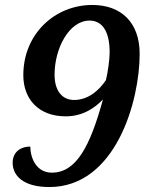

<svg xmlns="http://www.w3.org/2000/svg" viewBox="-20 -744 603 774"><path d="M179 10C446 10 543 -336 543 -527C543 -653 469 -724 352 -724C202 -724 74 -608 74 -441C74 -344 136 -275 245 -275C313 -275 361 -308 395 -343C343 -153 287 -48 189 -48C128 -48 103 -104 102 -153C58 -153 31 -127 31 -88C31 -37 72 10 179 10ZM281 -341C232 -340 200 -376 200 -443C200 -550 259 -661 341 -661C388 -661 422 -624 422 -533C422 -505 415 -454 407 -421C381 -382 338 -342 281 -341Z"/></svg>

Font: Noto Serif SemiBold
Style: Italic
Weight: 600
Italic angle: -12°
Designer: Monotype Design Team
Foundry: Monotype Imaging Inc.
Version: Version 2.014